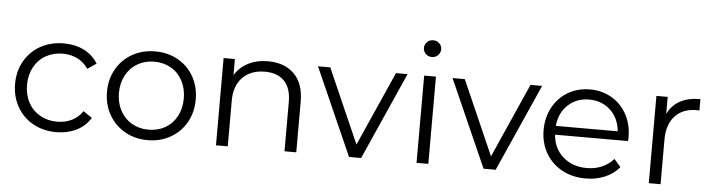

<svg xmlns="http://www.w3.org/2000/svg" viewBox="-46 -945 4283 1153"><g transform="rotate(5 2095.5 -368.5)"><path d="M317 -530Q385 -530 438.5 -503.5Q492 -477 523 -426L470 -390Q444 -429 404 -448.5Q364 -468 317 -468Q260 -468 214.5 -442.5Q169 -417 143.5 -370Q118 -323 118 -263Q118 -202 143.5 -155.5Q169 -109 214.5 -83.5Q260 -58 317 -58Q364 -58 404 -77Q444 -96 470 -135L523 -99Q492 -48 438 -21.5Q384 5 317 5Q239 5 177.5 -29Q116 -63 81 -124.5Q46 -186 46 -263Q46 -340 81 -401Q116 -462 177.5 -496Q239 -530 317 -530Z M868 5Q792 5 731 -29.5Q670 -64 635 -125Q600 -186 600 -263Q600 -340 635 -401Q670 -462 731 -496Q792 -530 868 -530Q944 -530 1005 -496Q1066 -462 1100.5 -401Q1135 -340 1135 -263Q1135 -186 1100.5 -125Q1066 -64 1005 -29.5Q944 5 868 5ZM868 -58Q924 -58 968.5 -83.5Q1013 -109 1038 -156Q1063 -203 1063 -263Q1063 -323 1038 -370Q1013 -417 968.5 -442.5Q924 -468 868 -468Q812 -468 767.5 -442.5Q723 -417 697.5 -370Q672 -323 672 -263Q672 -203 697.5 -156Q723 -109 767.5 -83.5Q812 -58 868 -58Z M1764 -305V0H1693V-298Q1693 -380 1652 -423Q1611 -466 1535 -466Q1450 -466 1400.5 -415.5Q1351 -365 1351 -276V0H1280V-526H1348V-429Q1377 -477 1428.5 -503.5Q1480 -530 1548 -530Q1647 -530 1705.5 -472.5Q1764 -415 1764 -305Z M2389 -526 2155 0H2082L1849 -526H1923L2120 -78L2319 -526Z M2489 -526H2560V0H2489ZM2473 -692Q2473 -712 2488 -727Q2503 -742 2525 -742Q2547 -742 2562 -727.5Q2577 -713 2577 -693Q2577 -671 2562 -656Q2547 -641 2525 -641Q2503 -641 2488 -656Q2473 -671 2473 -692Z M3200 -526 2966 0H2893L2660 -526H2734L2931 -78L3130 -526Z M3743 -241H3303Q3309 -159 3366 -108.5Q3423 -58 3510 -58Q3559 -58 3600 -75.5Q3641 -93 3671 -127L3711 -81Q3676 -39 3623.5 -17Q3571 5 3508 5Q3427 5 3364.5 -29.5Q3302 -64 3267 -125Q3232 -186 3232 -263Q3232 -340 3265.5 -401Q3299 -462 3357.5 -496Q3416 -530 3489 -530Q3562 -530 3620 -496Q3678 -462 3711 -401.5Q3744 -341 3744 -263ZM3303 -294H3676Q3669 -372 3617.5 -420.5Q3566 -469 3489 -469Q3413 -469 3361.5 -420.5Q3310 -372 3303 -294Z M4154 -530V-461L4137 -462Q4054 -462 4007 -411Q3960 -360 3960 -268V0H3889V-526H3957V-423Q3982 -476 4031.5 -503Q4081 -530 4154 -530Z"/></g></svg>

Font: APTA Sans Regular
Style: Regular
Weight: 400
Version: Version 7.200